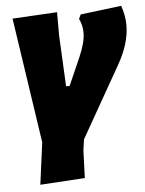

<svg xmlns="http://www.w3.org/2000/svg" viewBox="-50 -520 572 757"><g transform="rotate(-5 236.0 -141.5)"><path d="M458 -479Q472 -439 472 -401Q472 -329 425 -247L266 33L260 76L256 185L79 196L101 30L27 -466L204 -476V-385L214 -182H228L276 -291Q301 -349 301 -386Q301 -416 288 -442L296 -459Z"/></g></svg>

Font: Alegreya Sans Black
Style: Italic
Weight: 900
Italic angle: -7°
Designer: Juan Pablo del Peral
Foundry: Huerta Tipografica
Version: Version 2.007